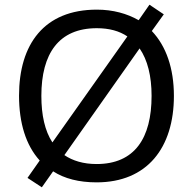

<svg xmlns="http://www.w3.org/2000/svg" viewBox="-20 -766 821 817"><path d="M720 -358C720 -475 687 -570 626 -634L677 -705L616 -746L570 -680C521 -708 461 -725 392 -725C168 -725 61 -578 61 -359C61 -243 90 -148 149 -83L97 -9L158 31L206 -37C254 -6 316 10 391 10C606 10 720 -137 720 -358ZM156 -358C156 -538 230 -646 392 -646C445 -646 488 -634 522 -611L203 -160C171 -209 156 -276 156 -358ZM625 -358C625 -178 553 -68 391 -68C335 -68 289 -82 254 -106L574 -560C608 -511 625 -442 625 -358Z"/></svg>

Font: Noto Sans Hebrew Droid
Style: Bold
Weight: 700
Designer: Monotype Design Team
Foundry: Monotype Imaging Inc.
Version: Version 1.100